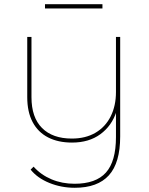

<svg xmlns="http://www.w3.org/2000/svg" viewBox="-20 -692 704 909"><path d="M334 197Q270 197 213.5 174Q157 151 125 111L139 97Q174 136 224 157Q274 178 333 178Q434 178 481.5 125Q529 72 529 -43V-166L531 -163Q509 -96 455 -56.5Q401 -17 321 -17Q255 -17 207.5 -41.5Q160 -66 134.5 -114Q109 -162 109 -232V-517H129V-232Q129 -136 179 -86Q229 -36 320 -36Q385 -36 432 -63.5Q479 -91 504 -141Q529 -191 529 -256V-517H549V-46Q549 79 495.5 138Q442 197 334 197ZM193 -652V-672H465V-652Z"/></svg>

Font: Montserrat Alternates Thin
Style: Regular
Weight: 100
Designer: Julieta Ulanovsky
Foundry: Julieta Ulanovsky
Version: Version 9.000